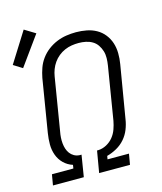

<svg xmlns="http://www.w3.org/2000/svg" viewBox="-126 -916 847 1004"><g transform="rotate(-15 297.5 -413.5)"><path d="M35 0 45 -58H161L164 -77Q136 -86 115.5 -106Q95 -126 85 -153.5Q75 -181 75 -211Q75 -241 80 -272L127 -558Q132 -584 141 -609.5Q150 -635 166.5 -657.5Q183 -680 205.5 -697Q228 -714 253.5 -724.5Q279 -735 305.5 -739Q332 -743 358 -743Q387 -743 415.5 -737.5Q444 -732 468 -718.5Q492 -705 509 -683.5Q526 -662 534.5 -636Q543 -610 543.5 -580.5Q544 -551 539 -522L491 -236Q487 -209 476.5 -182.5Q466 -156 447 -134Q428 -112 402 -97.5Q376 -83 349 -76L346 -58H462L452 0H285L305 -117H312Q335 -118 356.5 -129.5Q378 -141 393 -159.5Q408 -178 416 -200.5Q424 -223 428 -245L475 -532Q478 -551 478.5 -571Q479 -591 473.5 -609Q468 -627 457.5 -642.5Q447 -658 431 -667.5Q415 -677 396 -681Q377 -685 357 -685Q338 -685 319 -682Q300 -679 281.5 -671Q263 -663 247 -650Q231 -637 219.5 -620.5Q208 -604 201 -585.5Q194 -567 191 -548L144 -262Q141 -247 140 -231Q139 -215 140.5 -199.5Q142 -184 146.5 -170Q151 -156 159.5 -144.5Q168 -133 181 -125.5Q194 -118 210 -117H221L202 0ZM43 -633 -5 -663 98 -827 157 -791Z"/></g></svg>

Font: Iosevka Curly LtExObl
Style: Regular
Weight: 300
Width: 7
Italic angle: -9°
Monospace: yes
Designer: Belleve Invis
Foundry: Belleve Invis
Version: Version 11.1.0; ttfautohint (v1.8.3)